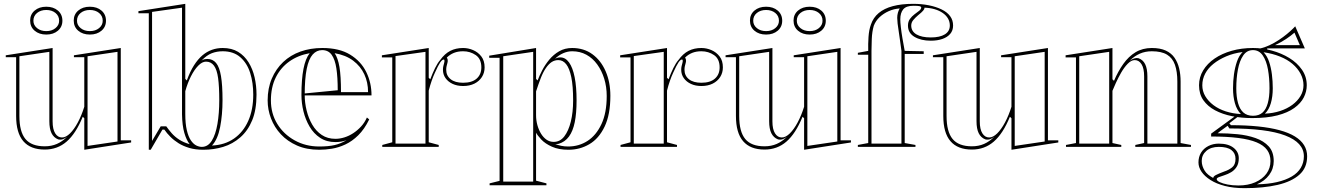

<svg xmlns="http://www.w3.org/2000/svg" viewBox="-20 -765 6866 1000"><path d="M213 14Q139 14 101.5 -29.5Q64 -73 64 -161V-467H10V-477L254 -515V-133Q254 -92 267.5 -70.5Q281 -49 303 -49Q323 -49 344.5 -70Q366 -91 385.5 -127.5Q405 -164 419 -209V-467H365V-477L609 -515V-34H663V-23L419 15V-149L411 -157Q375 -69 327 -27.5Q279 14 213 14ZM592 -495 436 -472V-5L592 -28ZM237 -495 81 -472V-161Q81 -79 112.5 -41Q144 -3 213 -3Q248 -3 276.5 -15.5Q305 -28 330 -53Q319 -44 307.5 -40Q296 -36 283 -39Q260 -48 248.5 -71Q237 -94 237 -134ZM448 -730Q485 -730 508.5 -710Q532 -690 532 -657Q532 -625 508.5 -605Q485 -585 448 -585Q411 -585 387.5 -605Q364 -625 364 -658Q364 -690 387.5 -710Q411 -730 448 -730ZM448 -603Q477 -603 496 -618.5Q515 -634 515 -657Q515 -682 496 -697.5Q477 -713 448 -713Q419 -713 400 -697.5Q381 -682 381 -657Q381 -634 400 -618.5Q419 -603 448 -603ZM221 -730Q258 -730 281.5 -710Q305 -690 305 -657Q305 -625 281.5 -605Q258 -585 221 -585Q184 -585 160.5 -605Q137 -625 137 -658Q137 -690 160.5 -710Q184 -730 221 -730ZM221 -603Q250 -603 269 -618.5Q288 -634 288 -657Q288 -682 269 -697.5Q250 -713 221 -713Q192 -713 173 -697.5Q154 -682 154 -657Q154 -634 173 -618.5Q192 -603 221 -603Z M755 15V-696H701V-707L945 -745V-354L953 -346Q970 -393 990.5 -425Q1011 -457 1034 -476.5Q1057 -496 1083.5 -505.5Q1110 -515 1140 -515Q1187 -515 1220 -495Q1253 -475 1274.5 -440.5Q1296 -406 1306 -362.5Q1316 -319 1316 -272Q1316 -193 1293.5 -138.5Q1271 -84 1231.5 -49.5Q1192 -15 1142.5 0Q1093 15 1039 15Q998 15 966 5.5Q934 -4 910 -19Q886 -34 867.5 -52.5Q849 -71 836 -90H826L765 15ZM968 -14Q951 -35 940 -73Q929 -111 928 -169V-725L772 -703V-31L817 -107H846Q858 -90 874 -71.5Q890 -53 913 -38Q936 -23 968 -14ZM1031 0Q1063 0 1083 -32Q1103 -64 1112.5 -119.5Q1122 -175 1122 -244Q1122 -314 1116 -358Q1110 -402 1094.5 -423Q1079 -444 1053 -444Q1033 -444 1012.5 -423Q992 -402 974.5 -367.5Q957 -333 945 -290V-172Q945 -121 953 -87Q961 -53 974 -34Q987 -15 1002 -7.5Q1017 0 1031 0ZM1084 -7Q1151 -10 1199 -43.5Q1247 -77 1273 -135.5Q1299 -194 1299 -272Q1299 -334 1283 -385Q1267 -436 1231.5 -467Q1196 -498 1140 -498Q1110 -498 1083.5 -488Q1057 -478 1029 -449Q1037 -455 1045.5 -456.5Q1054 -458 1060 -458Q1088 -458 1105.5 -437Q1123 -416 1131 -368.5Q1139 -321 1139 -244Q1139 -167 1126.5 -103Q1114 -39 1084 -7Z M1659 -515Q1747 -515 1803.5 -480.5Q1860 -446 1887.5 -390Q1915 -334 1915 -268H1564V-278L1739 -295Q1739 -362 1732 -408.5Q1725 -455 1707.5 -479.5Q1690 -504 1658 -504Q1629 -504 1608.5 -481Q1588 -458 1577.5 -406.5Q1567 -355 1567 -270Q1567 -230 1577 -189.5Q1587 -149 1606.5 -115.5Q1626 -82 1656 -62Q1686 -42 1727 -42Q1750 -42 1774 -49.5Q1798 -57 1820 -71.5Q1842 -86 1860.5 -106Q1879 -126 1891 -153L1903 -143Q1878 -92 1846 -60.5Q1814 -29 1778.5 -12.5Q1743 4 1708.5 9.5Q1674 15 1643 15Q1577 15 1527 -7Q1477 -29 1443 -65.5Q1409 -102 1391.5 -148Q1374 -194 1374 -242Q1374 -305 1395.5 -355.5Q1417 -406 1455 -442Q1493 -478 1545 -496.5Q1597 -515 1659 -515ZM1391 -242Q1391 -174 1424 -120Q1457 -66 1514.5 -34Q1572 -2 1643 -2Q1691 -2 1723 -9.5Q1755 -17 1785 -35Q1772 -30 1757.5 -27.5Q1743 -25 1727 -25Q1681 -25 1647.5 -47Q1614 -69 1592.5 -105.5Q1571 -142 1560.5 -185Q1550 -228 1550 -270Q1550 -352 1560.5 -406Q1571 -460 1593 -488Q1532 -477 1486.5 -444.5Q1441 -412 1416 -361Q1391 -310 1391 -242ZM1756 -285H1897Q1897 -336 1877.5 -378Q1858 -420 1819.5 -449Q1781 -478 1723 -488Q1740 -463 1748 -416Q1756 -369 1756 -285Z M1971 0V-10L2023 -24V-466H1969V-477L2213 -515V-360L2221 -352Q2233 -384 2246 -410.5Q2259 -437 2273 -453Q2296 -485 2325 -500Q2354 -515 2392 -515Q2419 -515 2444.5 -504Q2470 -493 2487 -471Q2504 -449 2504 -414Q2504 -386 2490 -364Q2476 -342 2451 -329.5Q2426 -317 2392 -317Q2361 -317 2337.5 -328Q2314 -339 2300.5 -358Q2287 -377 2287 -402Q2287 -412 2289 -420.5Q2291 -429 2293 -436Q2295 -443 2295 -448Q2295 -455 2291 -455Q2283 -455 2272.5 -439.5Q2262 -424 2245 -386Q2237 -369 2228.5 -345Q2220 -321 2213 -293V-24L2265 -10V0ZM2196 -495 2040 -473V-17H2196ZM2392 -498Q2365 -498 2344 -489.5Q2323 -481 2307 -465Q2310 -461 2311 -457.5Q2312 -454 2312 -448Q2312 -443 2310 -436Q2308 -429 2306 -420.5Q2304 -412 2304 -402Q2304 -371 2327 -352.5Q2350 -334 2392 -334Q2438 -334 2462.5 -355.5Q2487 -377 2487 -414Q2487 -458 2458 -478Q2429 -498 2392 -498Z M2530 200V190L2582 177V-464H2528V-475L2772 -515V-354L2780 -346Q2789 -370 2804 -399Q2819 -428 2841 -454.5Q2863 -481 2892.5 -498Q2922 -515 2960 -515Q3021 -515 3065.5 -482.5Q3110 -450 3134.5 -393.5Q3159 -337 3159 -266Q3159 -168 3129 -105.5Q3099 -43 3049.5 -14Q3000 15 2941 15Q2890 15 2854.5 -1Q2819 -17 2799 -38.5Q2779 -60 2772 -74V176L2826 190V200ZM2601 181H2757V-495L2601 -472ZM2864 -26Q2897 -26 2919 -54.5Q2941 -83 2953 -131.5Q2965 -180 2965 -242Q2965 -317 2955.5 -363Q2946 -409 2929 -430.5Q2912 -452 2888 -452Q2869 -452 2853.5 -442Q2838 -432 2823.5 -411Q2809 -390 2797 -359.5Q2785 -329 2772 -289V-165Q2772 -138 2779 -113Q2786 -88 2798 -68.5Q2810 -49 2826.5 -37.5Q2843 -26 2864 -26ZM2939 -2Q2995 -2 3040 -31Q3085 -60 3112.5 -118.5Q3140 -177 3140 -265Q3140 -313 3127 -355Q3114 -397 3090.5 -429.5Q3067 -462 3034 -480Q3001 -498 2960 -498Q2936 -498 2912.5 -487.5Q2889 -477 2871 -459Q2879 -463 2885 -464.5Q2891 -466 2899 -466Q2925 -466 2944 -439.5Q2963 -413 2973 -363Q2983 -313 2983 -242Q2983 -175 2973.5 -128.5Q2964 -82 2943.5 -54Q2923 -26 2890 -16Q2886 -15 2881.5 -15Q2877 -15 2872 -15Q2886 -9 2903 -5.5Q2920 -2 2939 -2Z M3212 0V-10L3264 -24V-466H3210V-477L3454 -515V-360L3462 -352Q3474 -384 3487 -410.5Q3500 -437 3514 -453Q3537 -485 3566 -500Q3595 -515 3633 -515Q3660 -515 3685.5 -504Q3711 -493 3728 -471Q3745 -449 3745 -414Q3745 -386 3731 -364Q3717 -342 3692 -329.5Q3667 -317 3633 -317Q3602 -317 3578.5 -328Q3555 -339 3541.5 -358Q3528 -377 3528 -402Q3528 -412 3530 -420.5Q3532 -429 3534 -436Q3536 -443 3536 -448Q3536 -455 3532 -455Q3524 -455 3513.5 -439.5Q3503 -424 3486 -386Q3478 -369 3469.5 -345Q3461 -321 3454 -293V-24L3506 -10V0ZM3437 -495 3281 -473V-17H3437ZM3633 -498Q3606 -498 3585 -489.5Q3564 -481 3548 -465Q3551 -461 3552 -457.5Q3553 -454 3553 -448Q3553 -443 3551 -436Q3549 -429 3547 -420.5Q3545 -412 3545 -402Q3545 -371 3568 -352.5Q3591 -334 3633 -334Q3679 -334 3703.5 -355.5Q3728 -377 3728 -414Q3728 -458 3699 -478Q3670 -498 3633 -498Z M3962 14Q3888 14 3850.5 -29.5Q3813 -73 3813 -161V-467H3759V-477L4003 -515V-133Q4003 -92 4016.5 -70.5Q4030 -49 4052 -49Q4072 -49 4093.5 -70Q4115 -91 4134.5 -127.5Q4154 -164 4168 -209V-467H4114V-477L4358 -515V-34H4412V-23L4168 15V-149L4160 -157Q4124 -69 4076 -27.5Q4028 14 3962 14ZM4341 -495 4185 -472V-5L4341 -28ZM3986 -495 3830 -472V-161Q3830 -79 3861.5 -41Q3893 -3 3962 -3Q3997 -3 4025.5 -15.5Q4054 -28 4079 -53Q4068 -44 4056.5 -40Q4045 -36 4032 -39Q4009 -48 3997.5 -71Q3986 -94 3986 -134ZM4197 -730Q4234 -730 4257.5 -710Q4281 -690 4281 -657Q4281 -625 4257.5 -605Q4234 -585 4197 -585Q4160 -585 4136.5 -605Q4113 -625 4113 -658Q4113 -690 4136.5 -710Q4160 -730 4197 -730ZM4197 -603Q4226 -603 4245 -618.5Q4264 -634 4264 -657Q4264 -682 4245 -697.5Q4226 -713 4197 -713Q4168 -713 4149 -697.5Q4130 -682 4130 -657Q4130 -634 4149 -618.5Q4168 -603 4197 -603ZM3970 -730Q4007 -730 4030.5 -710Q4054 -690 4054 -657Q4054 -625 4030.5 -605Q4007 -585 3970 -585Q3933 -585 3909.5 -605Q3886 -625 3886 -658Q3886 -690 3909.5 -710Q3933 -730 3970 -730ZM3970 -603Q3999 -603 4018 -618.5Q4037 -634 4037 -657Q4037 -682 4018 -697.5Q3999 -713 3970 -713Q3941 -713 3922 -697.5Q3903 -682 3903 -657Q3903 -634 3922 -618.5Q3941 -603 3970 -603Z M4448 0V-10L4502 -20V-480H4448V-490L4502 -500Q4501 -535 4503.5 -572.5Q4506 -610 4516 -637Q4528 -673 4556.5 -697Q4585 -721 4630 -733Q4675 -745 4736 -745Q4780 -745 4817.5 -737.5Q4855 -730 4884 -716Q4913 -702 4928.5 -681Q4944 -660 4944 -632Q4944 -606 4929 -588.5Q4914 -571 4888 -562Q4862 -553 4828 -553Q4777 -553 4743 -573Q4709 -593 4709 -632Q4709 -652 4719 -666Q4729 -680 4743 -690.5Q4757 -701 4767.5 -709Q4778 -717 4778 -726Q4778 -731 4769 -733Q4760 -735 4738 -735Q4700 -735 4684.5 -716.5Q4669 -698 4669 -664Q4669 -649 4672 -622.5Q4675 -596 4680.5 -564Q4686 -532 4692 -500L4791 -498V-484H4692V-20L4748 -10V0ZM4666 -721Q4636 -719 4609 -707Q4582 -695 4561.5 -676Q4541 -657 4531 -631Q4522 -600 4520.5 -562Q4519 -524 4519 -500V-17H4675V-500Q4672 -526 4668 -551.5Q4664 -577 4661 -600Q4657 -624 4655 -642.5Q4653 -661 4653 -672Q4653 -686 4656.5 -698.5Q4660 -711 4666 -721ZM4726 -632Q4726 -602 4753 -586Q4780 -570 4828 -570Q4875 -570 4901 -586Q4927 -602 4927 -632Q4927 -652 4917.5 -668.5Q4908 -685 4890 -697.5Q4872 -710 4848 -717Q4824 -724 4795 -725V-723Q4795 -718 4788 -709.5Q4781 -701 4761 -685Q4748 -674 4737 -661Q4726 -648 4726 -632Z M5042 14Q4968 14 4930.5 -29.5Q4893 -73 4893 -161V-467H4839V-477L5083 -515V-133Q5083 -92 5096.5 -70.5Q5110 -49 5132 -49Q5152 -49 5173.5 -70Q5195 -91 5214.5 -127.5Q5234 -164 5248 -209V-467H5194V-477L5438 -515V-34H5492V-23L5248 15V-149L5240 -157Q5204 -69 5156 -27.5Q5108 14 5042 14ZM5421 -495 5265 -472V-5L5421 -28ZM5066 -495 4910 -472V-161Q4910 -79 4941.5 -41Q4973 -3 5042 -3Q5077 -3 5105.5 -15.5Q5134 -28 5159 -53Q5148 -44 5136.5 -40Q5125 -36 5112 -39Q5089 -48 5077.5 -71Q5066 -94 5066 -134Z M6183 -10V0H5893V-10L5939 -20V-367Q5939 -409 5925.5 -430.5Q5912 -452 5890 -452Q5872 -452 5853.5 -433Q5835 -414 5819.5 -387Q5804 -360 5792 -333.5Q5780 -307 5774 -292V-20L5820 -10V0H5532V-10L5584 -20V-466H5530V-477L5774 -515V-352L5782 -344Q5803 -393 5830.5 -432Q5858 -471 5894.5 -493Q5931 -515 5979 -515Q6023 -515 6052 -501.5Q6081 -488 6097.5 -464Q6114 -440 6121.5 -408.5Q6129 -377 6129 -340V-20ZM5601 -17H5757V-495L5601 -472ZM5956 -17H6112V-340Q6112 -392 6099.5 -427.5Q6087 -463 6058 -480.5Q6029 -498 5979 -498Q5945 -498 5916.5 -485.5Q5888 -473 5863 -448Q5875 -457 5887 -460.5Q5899 -464 5909 -462Q5933 -454 5944.5 -430.5Q5956 -407 5956 -367Z M6462 215Q6404 215 6359.5 203.5Q6315 192 6284.5 172.5Q6254 153 6238 129.5Q6222 106 6222 81Q6222 52 6235.5 30Q6249 8 6273.5 -4.5Q6298 -17 6328 -17Q6377 -17 6404.5 4.5Q6432 26 6432 59Q6432 87 6420.5 104.5Q6409 122 6392 132Q6375 142 6357.5 147.5Q6340 153 6328.5 157.5Q6317 162 6317 168Q6317 176 6332.5 183.5Q6348 191 6373.5 196Q6399 201 6430 201Q6480 201 6517.5 184.5Q6555 168 6576 139.5Q6597 111 6597 74Q6597 40 6579.5 16Q6562 -8 6525 -23.5Q6488 -39 6429 -46.5Q6370 -54 6288 -54V-69L6421 -166L6431 -160L6383 -123L6391 -113Q6469 -113 6532.5 -106.5Q6596 -100 6644 -87Q6692 -74 6724 -54.5Q6756 -35 6772 -9Q6788 17 6788 49Q6788 109 6747.5 145Q6707 181 6634 198Q6561 215 6462 215ZM6502 -150Q6446 -150 6396.5 -160Q6347 -170 6308.5 -190.5Q6270 -211 6247.5 -243Q6225 -275 6225 -321Q6225 -363 6246.5 -398.5Q6268 -434 6306 -460Q6344 -486 6395 -500.5Q6446 -515 6506 -515Q6555 -515 6604.5 -501.5Q6654 -488 6695 -463Q6736 -438 6761 -402Q6786 -366 6786 -321Q6786 -288 6770.5 -257.5Q6755 -227 6721 -202.5Q6687 -178 6633 -164Q6579 -150 6502 -150ZM6506 -162Q6537 -162 6555.5 -178.5Q6574 -195 6583 -227.5Q6592 -260 6592 -305Q6592 -358 6584 -403Q6576 -448 6557 -476Q6538 -504 6506 -504Q6474 -504 6455 -476Q6436 -448 6427.5 -403Q6419 -358 6419 -305Q6419 -261 6428 -228.5Q6437 -196 6456 -179Q6475 -162 6506 -162ZM6580 -494 6517 -510Q6540 -510 6566 -519Q6592 -528 6616.5 -542Q6641 -556 6662.5 -572Q6684 -588 6700.5 -603Q6717 -618 6726 -628L6776 -513H6580ZM6299 162Q6299 154 6312 147Q6325 140 6357 128Q6379 121 6397 107Q6415 93 6415 62Q6415 33 6393.5 16.5Q6372 0 6328 0Q6287 0 6263 21Q6239 42 6239 73Q6239 87 6243 99.5Q6247 112 6254 123.5Q6261 135 6272.5 144.5Q6284 154 6299 162ZM6526 195Q6585 194 6630.5 183.5Q6676 173 6707.5 154.5Q6739 136 6755 109Q6771 82 6771 49Q6771 13 6746.5 -14Q6722 -41 6673.5 -59.5Q6625 -78 6552.5 -87Q6480 -96 6383 -96L6374 -110L6334 -81L6322 -71Q6374 -71 6425 -66Q6476 -61 6519 -46Q6562 -31 6588 -2.5Q6614 26 6614 74Q6614 114 6590.5 146Q6567 178 6526 195ZM6443 -171Q6422 -192 6412 -227Q6402 -262 6402 -305Q6402 -343 6407 -378.5Q6412 -414 6422.5 -444.5Q6433 -475 6452 -494Q6405 -488 6366.5 -471.5Q6328 -455 6300 -432.5Q6272 -410 6257 -381.5Q6242 -353 6242 -321Q6242 -290 6257.5 -264Q6273 -238 6300 -217.5Q6327 -197 6364 -185Q6401 -173 6443 -171ZM6568 -173Q6611 -175 6647.5 -187Q6684 -199 6711 -219Q6738 -239 6753.5 -265Q6769 -291 6769 -321Q6769 -352 6754 -380.5Q6739 -409 6712 -432Q6685 -455 6646.5 -470.5Q6608 -486 6561 -493Q6580 -473 6590 -443Q6600 -413 6604.5 -377.5Q6609 -342 6609 -305Q6609 -262 6599 -227.5Q6589 -193 6568 -173ZM6621 -530H6750L6722 -595Q6704 -579 6678.5 -562Q6653 -545 6621 -530Z"/></svg>

Font: Kalnia Glaze Thin SemiBold
Style: Regular
Weight: 600
Version: Version 1.110